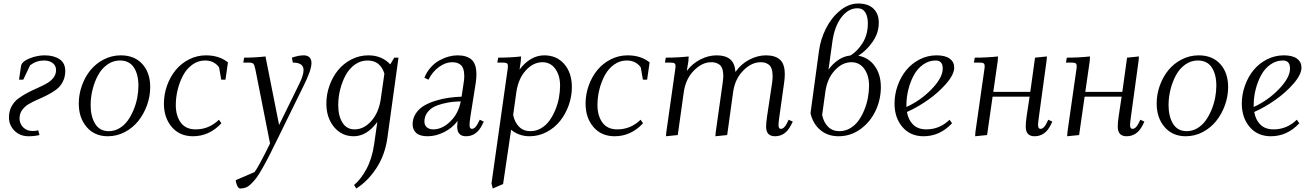

<svg xmlns="http://www.w3.org/2000/svg" viewBox="-20 -766 7456 1089"><path d="M30.8 -100.1Q30.8 -134.8 45.4 -162.1Q60.1 -189.5 83.7 -207Q107.4 -224.6 135.7 -239.5Q164.1 -254.4 192.6 -266.8Q221.2 -279.3 244.9 -292.7Q268.6 -306.2 283.2 -325.2Q297.9 -344.2 297.9 -368.2Q297.9 -394 278.8 -408.4Q259.8 -422.9 229 -422.9Q186.5 -422.9 150.9 -396L111.8 -314H87.9L99.1 -390.1Q102.5 -416.5 146.5 -434.3Q190.4 -452.1 232.9 -452.1Q284.7 -452.1 317.4 -430.4Q350.1 -408.7 350.1 -363.8Q350.1 -328.6 335.7 -301.5Q321.3 -274.4 298.6 -257.6Q275.9 -240.7 248.3 -226.8Q220.7 -212.9 192.9 -200.9Q165 -189 142.3 -175.3Q119.6 -161.6 105.2 -141.4Q90.8 -121.1 90.8 -94.2Q90.8 -64.9 111.3 -43.9Q131.8 -22.9 166 -22.9Q181.6 -22.9 196.8 -26.9L204.1 0Q176.3 6.8 142.1 6.8Q93.3 6.8 62 -24.7Q30.8 -56.2 30.8 -100.1Z M426.8 -178.2Q426.8 -231 444.6 -280.8Q462.4 -330.6 493.4 -368.4Q524.4 -406.2 569.3 -429.2Q614.3 -452.1 665 -452.1Q742.7 -452.1 787.4 -402.8Q832 -353.5 832 -272Q832 -219.2 813.7 -168.9Q795.4 -118.7 764.2 -79.6Q732.9 -40.5 687.7 -16.8Q642.6 6.8 591.8 6.8Q516.1 6.8 471.4 -45.7Q426.8 -98.1 426.8 -178.2ZM494.1 -169.9Q494.1 -105.5 519.8 -63.7Q545.4 -22 597.2 -22Q628.9 -22 656.7 -38.3Q684.6 -54.7 703.9 -81.3Q723.1 -107.9 737.3 -141.8Q751.5 -175.8 758.3 -211.2Q765.1 -246.6 765.1 -279.8Q765.1 -344.7 739 -383.8Q712.9 -422.9 660.2 -422.9Q621.1 -422.9 588.6 -399.7Q556.2 -376.5 536.1 -339.4Q516.1 -302.2 505.1 -258.3Q494.1 -214.4 494.1 -169.9Z M909.7 -178.2Q909.7 -231 927.5 -280.8Q945.3 -330.6 976.3 -368.4Q1007.3 -406.2 1052.2 -429.2Q1097.2 -452.1 1147.9 -452.1Q1223.6 -452.1 1272.9 -412.1L1258.8 -314H1234.9L1222.7 -383.8Q1194.8 -422.9 1143.1 -422.9Q1104 -422.9 1071.5 -399.7Q1039.1 -376.5 1019 -339.4Q999 -302.2 988 -258.3Q977.1 -214.4 977.1 -169.9Q977.1 -109.9 1005.1 -71Q1033.2 -32.2 1089.8 -32.2Q1165.5 -32.2 1221.7 -86.9L1235.8 -66.9Q1167 6.8 1074.7 6.8Q999 6.8 954.3 -45.7Q909.7 -98.1 909.7 -178.2Z M1316.9 255.9 1423.8 210Q1446.3 180.7 1511.7 47.9L1428.7 -371.1Q1423.8 -396 1417.7 -403.6Q1411.6 -411.1 1390.6 -411.1H1359.9L1364.7 -439Q1425.8 -439 1485.8 -445.8L1563 -57.1L1677.7 -291Q1701.7 -338.9 1701.7 -369.1Q1701.7 -411.1 1640.6 -411.1L1635.7 -439Q1673.3 -452.1 1702.6 -452.1Q1723.1 -452.1 1734.9 -441.2Q1746.6 -430.2 1746.6 -408.2Q1746.6 -368.2 1701.7 -278.8L1563 3.9Q1531.7 67.9 1512 106.9Q1492.2 146 1471.2 183.6Q1450.2 221.2 1435.8 240.7Q1421.4 260.3 1405 276.1Q1388.7 292 1374 297.6Q1359.4 303.2 1341.8 303.2Q1333 303.2 1325.7 287.8Q1318.4 272.5 1316.9 255.9Z M1831.1 -178.2Q1831.1 -231 1848.9 -280.8Q1866.7 -330.6 1897.7 -368.4Q1928.7 -406.2 1973.6 -429.2Q2018.6 -452.1 2069.3 -452.1Q2145.5 -452.1 2193.4 -400.9L2216.3 -439H2240.2L2177.2 16.1Q2163.6 113.8 2114.3 188.5Q2064.9 263.2 2000.5 303.2L1988.3 283.2Q2026.4 252 2058.3 192.9Q2090.3 133.8 2102.1 51.8L2120.1 -74.2Q2060.5 6.8 1986.3 6.8Q1917.5 6.8 1874.3 -46.1Q1831.1 -99.1 1831.1 -178.2ZM1898.4 -169.9Q1898.4 -108.4 1922.4 -70.3Q1946.3 -32.2 1991.2 -32.2Q2043.5 -32.2 2085.4 -78.9Q2127.4 -125.5 2139.2 -201.2L2160.2 -348.1Q2137.2 -422.9 2064.5 -422.9Q2025.4 -422.9 1992.9 -399.7Q1960.4 -376.5 1940.4 -339.4Q1920.4 -302.2 1909.4 -258.3Q1898.4 -214.4 1898.4 -169.9Z M2320.3 -61Q2320.3 -94.7 2338.1 -121.8Q2356 -148.9 2383.8 -165.8Q2411.6 -182.6 2449.5 -194.3Q2487.3 -206.1 2523.7 -211.2Q2560.1 -216.3 2598.1 -217.8L2608.9 -290Q2613.3 -315.4 2613.3 -334Q2613.3 -358.9 2607.4 -375.5Q2601.6 -392.1 2590.6 -399.9Q2579.6 -407.7 2568.8 -410.4Q2558.1 -413.1 2543.9 -413.1Q2507.3 -413.1 2470 -386.2Q2432.6 -359.4 2410.2 -314L2387.2 -325.2Q2399.9 -357.9 2422.9 -383.5Q2445.8 -409.2 2472.4 -423.6Q2499 -438 2525.1 -445.1Q2551.3 -452.1 2575.2 -452.1Q2627.9 -452.1 2655 -427.5Q2682.1 -402.8 2682.1 -345.2Q2682.1 -320.3 2678.2 -294.9L2647.9 -104Q2643.1 -68.8 2643.1 -58.1Q2643.1 -35.2 2656.2 -35.2Q2674.8 -35.2 2689.9 -64.9L2701.2 -86.9L2724.1 -76.2L2712.9 -54.2Q2681.6 6.8 2623 6.8Q2573.2 6.8 2573.2 -47.9Q2573.2 -60.5 2575.2 -80.1Q2545.4 -39.6 2498.5 -16.4Q2451.7 6.8 2406.2 6.8Q2360.8 6.8 2340.6 -12Q2320.3 -30.8 2320.3 -61ZM2387.2 -76.2Q2387.2 -55.7 2401.1 -43.9Q2415 -32.2 2438 -32.2Q2487.3 -32.2 2533.4 -76.4Q2579.6 -120.6 2593.3 -190.9Q2567.9 -190.4 2545.2 -188Q2522.5 -185.5 2491.9 -178Q2461.4 -170.4 2439.7 -158.9Q2418 -147.5 2402.6 -126Q2387.2 -104.5 2387.2 -76.2Z M2767.6 274.9 2857.9 -363.8Q2860.8 -380.9 2860.8 -391.1Q2860.8 -402.8 2854.5 -407Q2848.1 -411.1 2830.6 -411.1H2800.8L2805.7 -439Q2872.6 -439 2935.5 -445.8L2933.6 -418L2926.8 -371.1Q2953.6 -408.2 2990 -430.2Q3026.4 -452.1 3066.9 -452.1Q3137.7 -452.1 3180.7 -402.3Q3223.6 -352.5 3223.6 -272Q3223.6 -219.2 3205.6 -168.7Q3187.5 -118.2 3156.2 -79.3Q3125 -40.5 3079.8 -16.8Q3034.7 6.8 2983.9 6.8Q2923.8 6.8 2878.9 -29.8L2833.5 277.8L2774.9 303.2ZM2890.6 -113.8Q2899.4 -71.8 2924.3 -46.9Q2949.2 -22 2988.8 -22Q3020.5 -22 3048.6 -38.3Q3076.7 -54.7 3095.9 -81.3Q3115.2 -107.9 3129.4 -141.8Q3143.6 -175.8 3150.1 -211.2Q3156.7 -246.6 3156.7 -279.8Q3156.7 -337.9 3129.6 -375.5Q3102.5 -413.1 3056.6 -413.1Q3004.4 -413.1 2962.2 -366.5Q2919.9 -319.8 2908.7 -244.1Z M3301.3 -178.2Q3301.3 -231 3319.1 -280.8Q3336.9 -330.6 3367.9 -368.4Q3398.9 -406.2 3443.8 -429.2Q3488.8 -452.1 3539.6 -452.1Q3615.2 -452.1 3664.6 -412.1L3650.4 -314H3626.5L3614.3 -383.8Q3586.4 -422.9 3534.7 -422.9Q3495.6 -422.9 3463.1 -399.7Q3430.7 -376.5 3410.6 -339.4Q3390.6 -302.2 3379.6 -258.3Q3368.7 -214.4 3368.7 -169.9Q3368.7 -109.9 3396.7 -71Q3424.8 -32.2 3481.4 -32.2Q3557.1 -32.2 3613.3 -86.9L3627.4 -66.9Q3558.6 6.8 3466.3 6.8Q3390.6 6.8 3345.9 -45.7Q3301.3 -98.1 3301.3 -178.2Z M3751.5 -411.1 3756.3 -439Q3823.2 -439 3886.2 -445.8L3884.3 -418L3875.5 -363.8Q3905.8 -404.8 3951.9 -428.5Q3998 -452.1 4044.4 -452.1Q4093.8 -452.1 4120.8 -430.2Q4147.9 -408.2 4151.4 -357.9Q4184.1 -404.3 4231 -428.2Q4277.8 -452.1 4324.2 -452.1Q4377 -452.1 4404.1 -427.5Q4431.2 -402.8 4431.2 -345.2Q4431.2 -320.3 4427.2 -294.9L4400.4 -104Q4395.5 -68.8 4395.5 -58.1Q4395.5 -35.2 4408.2 -35.2Q4427.2 -35.2 4442.4 -64.9L4453.1 -86.9L4476.6 -76.2L4465.3 -54.2Q4434.1 6.8 4375.5 6.8Q4325.2 6.8 4325.2 -47.9Q4325.2 -68.4 4330.6 -105L4358.4 -290Q4362.3 -313 4362.3 -334Q4362.3 -358.9 4356.4 -375.5Q4350.6 -392.1 4339.6 -399.9Q4328.6 -407.7 4318.1 -410.4Q4307.6 -413.1 4293.5 -413.1Q4242.7 -413.1 4195.8 -366Q4148.9 -318.8 4138.2 -244.1L4104.5 0L4037.6 6.8L4039.6 -17.1L4078.1 -290Q4082.5 -324.2 4082.5 -334Q4082.5 -358.9 4076.7 -375.5Q4070.8 -392.1 4059.8 -399.9Q4048.8 -407.7 4038.1 -410.4Q4027.3 -413.1 4013.2 -413.1Q3962.4 -413.1 3915.8 -366Q3869.1 -318.8 3858.4 -244.1L3824.2 0L3757.3 6.8L3759.3 -17.1L3808.6 -363.8Q3811.5 -380.9 3811.5 -391.1Q3811.5 -402.8 3805.2 -407Q3798.8 -411.1 3781.2 -411.1Z M4577.1 -124 4625 -476.1Q4633.8 -543 4664.6 -604.2Q4695.3 -665.5 4744.4 -705.8Q4793.5 -746.1 4847.2 -746.1Q4904.3 -746.1 4934.3 -716.8Q4964.4 -687.5 4964.4 -637.2Q4964.4 -579.1 4929.4 -528.8Q4894.5 -478.5 4848.1 -450.2Q4906.7 -439.5 4941.4 -391.6Q4976.1 -343.8 4976.1 -272Q4976.1 -200.7 4945.8 -137Q4915.5 -73.2 4859.9 -33.2Q4804.2 6.8 4736.3 6.8Q4674.8 6.8 4632.8 -28.6Q4590.8 -64 4577.1 -124ZM4643.1 -113.8Q4651.9 -71.8 4676.8 -46.9Q4701.7 -22 4741.2 -22Q4773.4 -22 4801.5 -38.3Q4829.6 -54.7 4848.9 -81.3Q4868.2 -107.9 4882.1 -141.8Q4896 -175.8 4902.6 -211.2Q4909.2 -246.6 4909.2 -279.8Q4909.2 -337.9 4882.1 -375.5Q4855 -413.1 4809.1 -413.1Q4756.8 -413.1 4714.1 -366.2Q4671.4 -319.3 4661.1 -244.1ZM4679.2 -371.1Q4703.1 -404.8 4735.4 -426.3Q4767.6 -447.8 4803.2 -451.2Q4841.3 -473.1 4871.8 -520.8Q4902.3 -568.4 4902.3 -633.8Q4902.3 -671.9 4887.9 -695.6Q4873.5 -719.2 4843.3 -719.2Q4791 -719.2 4751.5 -666.7Q4711.9 -614.3 4700.2 -522.9Z M5053.7 -178.2Q5053.7 -231 5071.5 -280.8Q5089.4 -330.6 5120.4 -368.4Q5151.4 -406.2 5196.3 -429.2Q5241.2 -452.1 5292 -452.1Q5341.3 -452.1 5366.7 -433.3Q5392.1 -414.6 5392.1 -382.8Q5392.1 -344.2 5348.1 -293Q5304.2 -241.7 5243.2 -199Q5182.1 -156.2 5124 -130.9Q5131.8 -85.9 5159.2 -59.1Q5186.5 -32.2 5233.9 -32.2Q5309.6 -32.2 5365.7 -86.9L5379.9 -66.9Q5311 6.8 5218.8 6.8Q5143.1 6.8 5098.4 -45.7Q5053.7 -98.1 5053.7 -178.2ZM5121.1 -159.2Q5202.6 -196.3 5264.9 -261.2Q5327.1 -326.2 5327.1 -377Q5327.1 -422.9 5287.1 -422.9Q5248 -422.9 5215.6 -399.7Q5183.1 -376.5 5163.1 -339.4Q5143.1 -302.2 5132.1 -258.3Q5121.1 -214.4 5121.1 -169.9Z M5503.9 -411.1 5508.8 -439Q5577.6 -439 5640.6 -445.8L5638.7 -418L5613.8 -245.1H5823.7L5850.6 -439L5918 -445.8L5916 -421.9L5872.6 -104Q5867.7 -68.8 5867.7 -58.1Q5867.7 -35.2 5880.9 -35.2Q5899.9 -35.2 5915 -64.9L5925.8 -86.9L5948.7 -76.2L5938 -54.2Q5906.7 6.8 5847.7 6.8Q5797.9 6.8 5797.9 -47.9Q5797.9 -71.8 5802.7 -105L5819.8 -217.8H5609.9L5578.6 0L5510.7 6.8L5512.7 -19L5562 -363.8Q5564.9 -380.9 5564.9 -391.1Q5564.9 -402.8 5558.6 -407Q5552.2 -411.1 5534.7 -411.1Z M6025.9 -411.1 6030.8 -439Q6099.6 -439 6162.6 -445.8L6160.6 -418L6135.7 -245.1H6345.7L6372.6 -439L6439.9 -445.8L6438 -421.9L6394.5 -104Q6389.6 -68.8 6389.6 -58.1Q6389.6 -35.2 6402.8 -35.2Q6421.9 -35.2 6437 -64.9L6447.8 -86.9L6470.7 -76.2L6460 -54.2Q6428.7 6.8 6369.6 6.8Q6319.8 6.8 6319.8 -47.9Q6319.8 -71.8 6324.7 -105L6341.8 -217.8H6131.8L6100.6 0L6032.7 6.8L6034.7 -19L6084 -363.8Q6086.9 -380.9 6086.9 -391.1Q6086.9 -402.8 6080.6 -407Q6074.2 -411.1 6056.6 -411.1Z M6540.5 -178.2Q6540.5 -231 6558.3 -280.8Q6576.2 -330.6 6607.2 -368.4Q6638.2 -406.2 6683.1 -429.2Q6728 -452.1 6778.8 -452.1Q6856.4 -452.1 6901.1 -402.8Q6945.8 -353.5 6945.8 -272Q6945.8 -219.2 6927.5 -168.9Q6909.2 -118.7 6877.9 -79.6Q6846.7 -40.5 6801.5 -16.8Q6756.3 6.8 6705.6 6.8Q6629.9 6.8 6585.2 -45.7Q6540.5 -98.1 6540.5 -178.2ZM6607.9 -169.9Q6607.9 -105.5 6633.5 -63.7Q6659.2 -22 6710.9 -22Q6742.7 -22 6770.5 -38.3Q6798.3 -54.7 6817.6 -81.3Q6836.9 -107.9 6851.1 -141.8Q6865.2 -175.8 6872.1 -211.2Q6878.9 -246.6 6878.9 -279.8Q6878.9 -344.7 6852.8 -383.8Q6826.7 -422.9 6773.9 -422.9Q6734.9 -422.9 6702.4 -399.7Q6669.9 -376.5 6649.9 -339.4Q6629.9 -302.2 6618.9 -258.3Q6607.9 -214.4 6607.9 -169.9Z M7023.4 -178.2Q7023.4 -231 7041.3 -280.8Q7059.1 -330.6 7090.1 -368.4Q7121.1 -406.2 7166 -429.2Q7210.9 -452.1 7261.7 -452.1Q7311 -452.1 7336.4 -433.3Q7361.8 -414.6 7361.8 -382.8Q7361.8 -344.2 7317.9 -293Q7273.9 -241.7 7212.9 -199Q7151.9 -156.2 7093.8 -130.9Q7101.6 -85.9 7128.9 -59.1Q7156.2 -32.2 7203.6 -32.2Q7279.3 -32.2 7335.4 -86.9L7349.6 -66.9Q7280.8 6.8 7188.5 6.8Q7112.8 6.8 7068.1 -45.7Q7023.4 -98.1 7023.4 -178.2ZM7090.8 -159.2Q7172.4 -196.3 7234.6 -261.2Q7296.9 -326.2 7296.9 -377Q7296.9 -422.9 7256.8 -422.9Q7217.8 -422.9 7185.3 -399.7Q7152.8 -376.5 7132.8 -339.4Q7112.8 -302.2 7101.8 -258.3Q7090.8 -214.4 7090.8 -169.9Z"/></svg>

Font: Dihjauti S
Style: Italic
Weight: 400
Italic angle: -9°
Designer: T. Christopher White
Version: Version 3.0.0